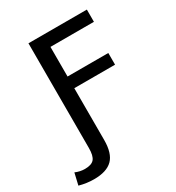

<svg xmlns="http://www.w3.org/2000/svg" viewBox="-318 -862 1119 1224"><g transform="rotate(-30 241.5 -250.0)"><path d="M192 45Q192 143 148.5 186.5Q105 230 12 230Q-42 230 -96 215L-76 129Q-41 144 -6 144Q43 144 62.5 121Q82 98 82 40V-730H512V-640H192V-422H492V-336H192Z"/></g></svg>

Font: Mplus 1p Medium
Style: Regular
Weight: 500
Version: Version 1.061